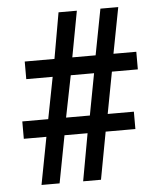

<svg xmlns="http://www.w3.org/2000/svg" viewBox="-52 -759 670 804"><g transform="rotate(-5 283.5 -357.0)"><path d="M90 0 128 -199H33V-272H142L176 -447H65V-521H190L224 -714H301L265 -521H363L400 -714H475L438 -521H534V-447H425L392 -272H502V-199H377L340 0H265L301 -199H204L166 0ZM217 -272H317L350 -447H252Z"/></g></svg>

Font: Noto Serif Hebrew ExtraBold
Style: Regular
Weight: 800
Version: Version 2.003